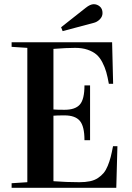

<svg xmlns="http://www.w3.org/2000/svg" viewBox="-20 -899 631 919"><path d="M35.6 0V-22L110.8 -26.9V-669.9L35.6 -674.8V-696.8H516.6L521.5 -498H501Q495.1 -531.2 488.5 -554.4Q481.9 -577.6 469.7 -601.1Q457.5 -624.5 441.2 -638.4Q424.8 -652.3 399.2 -661.1Q373.5 -669.9 339.8 -669.9Q298.3 -669.9 235.8 -665V-375Q250.5 -373.5 289.1 -373.5Q340.3 -373.5 362.3 -398.7Q384.3 -423.8 384.3 -490.2H411.1V-228H384.3Q384.3 -294.4 362.1 -320.6Q339.8 -346.7 289.1 -346.7Q251.5 -346.7 235.8 -345.2V-31.7Q298.3 -26.9 359.9 -26.9Q388.7 -26.9 410.6 -31.5Q432.6 -36.1 448.7 -46.9Q464.8 -57.6 476.1 -71Q487.3 -84.5 495.8 -105.5Q504.4 -126.5 509.8 -147.5Q515.1 -168.5 521 -199.2H542L536.6 0ZM272.5 -768.6 390.6 -861.8Q412.1 -878.9 428.7 -878.9Q444.8 -878.9 457.8 -867.9Q470.7 -856.9 470.7 -836.4Q470.7 -819.3 457.5 -806.2Q444.3 -793 426.8 -789.1L279.8 -750Z"/></svg>

Font: Vidaloka 
Style: Regular
Weight: 400
Designer: Cyreal (www.cyreal.org)
Foundry: Cyreal (www.cyreal.org)
Version: Version 1.011